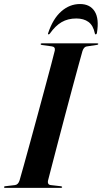

<svg xmlns="http://www.w3.org/2000/svg" viewBox="-32 -910 496 930"><path d="M200.5 -35Q198.5 -27 201.5 -20.8Q204.5 -14.5 214 -13.5L262 -8Q269 -7 269 -4Q269 0 263 0H-7Q-12.5 0 -12.5 -3.5Q-12.5 -7.5 -6.5 -8L40.5 -13.5Q56.5 -15.5 63 -37Q69.5 -59 83 -107.8Q96.5 -156.5 114 -220.2Q131.5 -284 150.2 -353Q169 -422 186 -485.5Q203 -549 215.8 -596.8Q228.5 -644.5 233.5 -665.5Q236.5 -683.5 218.5 -685.5L171.5 -692Q165 -692.5 165 -696.5Q165 -700 171 -700H439Q444 -700 444 -697Q444 -693.5 437.5 -692.5L387.5 -685Q374.5 -683 367.5 -663Q361.5 -642.5 348.5 -594.5Q335.5 -546.5 318.2 -482.8Q301 -419 282.8 -350Q264.5 -281 247.8 -217Q231 -153 218.5 -104.5Q206 -56 200.5 -35ZM337.5 -820.5Q297 -820.5 266.5 -802.8Q236 -785 210 -748Q207 -743.5 203.5 -743.5Q198.5 -743.5 201.5 -750.5Q224.5 -819.5 265 -855Q305.5 -890.5 355.5 -890.5Q404 -890.5 426.5 -855Q449 -819.5 437.5 -750.5Q436 -743.5 431 -743.5Q428 -743.5 427.5 -748Q419.5 -787 396.5 -803.8Q373.5 -820.5 337.5 -820.5Z"/></svg>

Font: Fraunces 144pt S000 SemiBold
Style: Italic
Weight: 600
Italic angle: -16°
Version: Version 1.000; ttfautohint (v1.8.3)